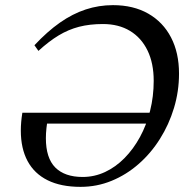

<svg xmlns="http://www.w3.org/2000/svg" viewBox="-20 -716 720 747"><path d="M67 -277.5H589.5L575 -235H128.5L167.5 -262.5Q163 -239 160.8 -218Q158.5 -197 158.5 -178.5Q158.5 -101 195.2 -64.2Q232 -27.5 301.5 -27.5Q347.5 -27.5 388.8 -46.8Q430 -66 464.5 -101Q499 -136 524.5 -182.8Q550 -229.5 564 -285.2Q578 -341 578 -401.5Q578 -470 554 -519.5Q530 -569 485.8 -595.8Q441.5 -622.5 380.5 -622.5Q329 -622.5 287.5 -611.8Q246 -601 208.2 -578.2Q170.5 -555.5 129.5 -518L114 -540Q164 -593.5 213.2 -628Q262.5 -662.5 313.5 -679.2Q364.5 -696 419.5 -696Q499 -696 556.8 -663Q614.5 -630 645.5 -570.2Q676.5 -510.5 676.5 -429.5Q676.5 -361 657 -296.2Q637.5 -231.5 602.2 -175.5Q567 -119.5 519.2 -77.8Q471.5 -36 414.2 -12.5Q357 11 293.5 11Q217 11 165.2 -14.8Q113.5 -40.5 87.2 -89.5Q61 -138.5 61 -208Q61 -224.5 62.5 -241.8Q64 -259 67 -277.5Z"/></svg>

Font: Newsreader 36pt Medium
Style: Italic
Weight: 500
Italic angle: -17°
Designer: Hugues Gentile
Foundry: Production Type
Version: Version 1.003